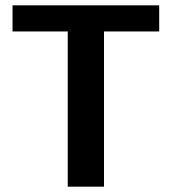

<svg xmlns="http://www.w3.org/2000/svg" viewBox="-20 -700 644 720"><path d="M577 -582H370V0H234V-582H27V-680H577Z"/></svg>

Font: MartelSansBold
Style: Bold
Weight: 700
Designer: Dan Reynolds and Mathieu Réguer
Foundry: Dan Reynolds and Mathieu Réguer
Version: Version 1.002; ttfautohint (v1.1) -l 5 -r 5 -G 72 -x 0 -D la